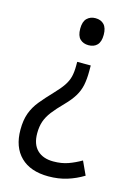

<svg xmlns="http://www.w3.org/2000/svg" viewBox="-113 -602 599 855"><g transform="rotate(15 186.0 -174.5)"><path d="M252.4 -333V-306.2Q252.4 -269.5 246.6 -241.7Q240.7 -213.9 225.8 -189.5Q210.9 -165 184.1 -137.7Q153.3 -106.4 135 -82.8Q116.7 -59.1 108.4 -35.2Q100.1 -11.2 100.1 20Q100.1 70.8 127 96.9Q153.8 123 201.2 123Q239.3 123 269.3 112.3Q299.3 101.6 328.6 84.5L357.4 147Q322.3 168.5 283 180.7Q243.7 192.9 197.3 192.9Q114.3 192.9 69.1 148.4Q23.9 104 23.9 23.9Q23.9 -20.5 35.6 -52.5Q47.4 -84.5 70.1 -112.3Q92.8 -140.1 124.5 -173.3Q150.9 -200.7 165 -221.7Q179.2 -242.7 184.6 -264.4Q189.9 -286.1 189.9 -314.9V-333ZM272.9 -479.5Q272.9 -447.8 258.5 -432.6Q244.1 -417.5 218.8 -417.5Q194.8 -417.5 179.7 -431.9Q164.6 -446.3 164.6 -479.5Q164.6 -512.2 179.9 -527.1Q195.3 -542 218.8 -542Q244.1 -542 258.5 -526.6Q272.9 -511.2 272.9 -479.5Z"/></g></svg>

Font: Open Sans SemiCondensed
Style: Regular
Weight: 400
Width: 4
Designer: Monotype Design Team
Foundry: Monotype Imaging Inc.
Version: Version 3.000